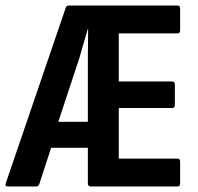

<svg xmlns="http://www.w3.org/2000/svg" viewBox="-21 -675 717 695"><path d="M8 0Q-4 0 0 -12L217 -647Q219 -655 228 -655H621Q631 -655 631 -644V-565Q631 -554 621 -554H409V-380H602Q612 -380 612 -369V-295Q612 -284 602 -284H409V-101H621Q631 -101 631 -90V-11Q631 0 621 0H308Q297 0 297 -11V-140H164L121 -8Q118 0 110 0ZM190 -234H297V-466Q297 -493 297.5 -517.5Q298 -542 298 -571H297Q289 -544 281.5 -517.5Q274 -491 266 -464Z"/></svg>

Font: Sofia Sans Condensed
Style: Bold
Weight: 700
Designer: Botio Nikoltchev, Ani Petrova
Foundry: lettersoup
Version: Version 4.101; ttfautohint (v1.8.4.7-5d5b)